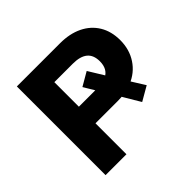

<svg xmlns="http://www.w3.org/2000/svg" viewBox="-169 -892 1079 1079"><g transform="rotate(-45 370.5 -352.5)"><path d="M94 0V-705H437Q514 -705 570.5 -677.5Q627 -650 658 -599Q689 -548 689 -478Q689 -404 652 -348Q615 -292 550 -266L553 -293L615 -194L530 -145L460 -263L490 -250Q478 -248 464.5 -247Q451 -246 437 -246H260V0ZM260 -378H407Q412 -378 416.5 -378Q421 -378 425 -379L410 -345L352 -442L433 -489L495 -388L478 -391Q524 -414 524 -475Q524 -525 494.5 -549Q465 -573 407 -573H260Z"/></g></svg>

Font: Nunito Sans 6pt ExtraBold
Style: Regular
Weight: 800
Version: Version 3.101;gftools[0.9.27]